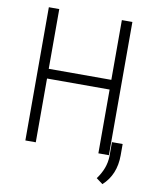

<svg xmlns="http://www.w3.org/2000/svg" viewBox="-94 -782 812 1009"><g transform="rotate(10 312.5 -277.5)"><path d="M529.8 0H473.6V-340.3H139.6V0H84V-710.9H139.6V-392.1H473.6V-710.9H529.8ZM522.5 155.8 487.8 129.9Q532.2 70.3 533.7 5.9V-70.3H590.8V-10.3Q590.8 93.8 522.5 155.8Z"/></g></svg>

Font: Roboto Condensed Light
Style: Regular
Weight: 300
Designer: Google
Version: Version 2.134; 2016